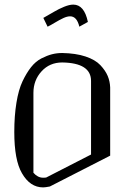

<svg xmlns="http://www.w3.org/2000/svg" viewBox="-20 -813 602 833"><path d="M186.5 -697.2 168 -735.3Q192.4 -749 213.9 -761.7Q235.4 -774.4 258.3 -783.7Q281.2 -793 297.9 -793Q345.7 -793 361.3 -717.8L324.2 -697.3Q313.5 -742.2 284.2 -742.2Q271.5 -742.2 255.4 -734.8Q239.3 -727.5 218.3 -714.8Q197.3 -702.1 186.5 -697.2ZM250 -542Q195.3 -542 160.2 -503.4Q125 -464.8 125 -410.2V-63.5Q143.6 -42 167 -42Q176.8 -42 180.7 -43L375 -142.6V-461.9Q375 -540 250 -542ZM250 -583Q308.6 -582 351.1 -567.9Q393.6 -553.7 415.5 -530.3Q437.5 -506.8 447.3 -483.4Q457 -460 458 -433.6V-137.7L196.3 -3.9Q176.8 0 167 0Q110.4 0 75.2 -61.5Q42 -118.2 42 -240.2Q42 -310.5 51.3 -367.2Q60.5 -423.8 77.6 -460Q94.7 -496.1 114.7 -521.5Q134.8 -546.9 159.7 -559.6Q184.6 -572.3 205.6 -577.6Q226.6 -583 250 -583Z"/></svg>

Font: wanta
Style: Medium
Weight: 500
Version: Version 0.91